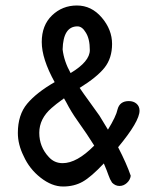

<svg xmlns="http://www.w3.org/2000/svg" viewBox="-20 -681 570 699"><path d="M270 -361Q282 -343 309 -306Q336 -269 342 -260L373 -209Q403 -258 408 -283Q416 -313 449 -313Q466 -313 477 -303.5Q488 -294 488 -278Q488 -239 410 -145Q441 -85 456 -41Q454 -26 442 -15Q430 -4 415 -4Q400 -4 388 -16Q380 -28 375 -43Q370 -58 358 -86Q312 -37 281 -19.5Q250 -2 209.5 -2Q169 -2 128 -34Q87 -66 66 -113Q45 -155 45 -197Q45 -263 79 -303.5Q113 -344 179 -382Q132 -467 132 -528Q132 -589 169.5 -625Q207 -661 260 -661Q313 -661 350.5 -617Q388 -573 388 -521Q388 -469 360.5 -434.5Q333 -400 270 -361ZM262 -585Q210 -585 208 -501Q213 -458 237 -415Q307 -457 307 -498.5Q307 -540 292 -563Q279 -585 262 -585ZM208 -87Q260 -87 323 -151Q319 -157 313 -166.5Q307 -176 295.5 -193.5Q284 -211 261.5 -242.5Q239 -274 221 -309L213 -323Q181 -300 168 -288Q123 -249 123 -197.5Q123 -146 158 -109Q178 -87 208 -87Z"/></svg>

Font: Patrick Hand
Style: Regular
Weight: 400
Designer: Patrick Wagesreiter
Foundry: Patrick Wagesreiter
Version: Version 1.003;PS 001.003;hotconv 1.0.70;makeotf.lib2.5.58329